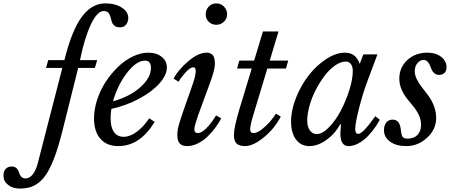

<svg xmlns="http://www.w3.org/2000/svg" viewBox="-214 -850 2674 1130"><path d="M246.1 -450.2 151.9 -73.2Q131.3 7.8 110.4 65.4Q89.4 123 67.4 160.9Q45.4 198.7 19 220.7Q-7.3 242.7 -34.9 251.2Q-62.5 259.8 -98.1 259.8Q-139.2 259.8 -166.5 238Q-193.8 216.3 -193.8 184.1Q-193.8 159.2 -180.9 144.5Q-168 129.9 -145 129.9Q-126.5 129.9 -116 140.9Q-105.5 151.9 -102.3 165Q-99.1 178.2 -89.6 189.2Q-80.1 200.2 -63 200.2Q-40 200.2 -21.2 176.3Q-2.4 152.3 7.8 112.8L152.8 -450.2H57.1L69.8 -496.1H165Q208.5 -671.4 267.3 -750.7Q326.2 -830.1 405.8 -830.1Q464.4 -830.1 502.7 -805.4Q541 -780.8 541 -744.1Q541 -721.2 527.8 -705.1Q514.6 -689 493.2 -689Q471.7 -689 459.7 -699Q447.8 -709 443.6 -723.1Q439.5 -737.3 436 -751.2Q432.6 -765.1 423.3 -775.1Q414.1 -785.2 397 -785.2Q357.9 -785.2 320.6 -705.6Q283.2 -626 256.8 -496.1H357.9L344.2 -450.2Z M664.1 -153.8 696.3 -132.8Q609.9 9.8 482.4 9.8Q414.6 9.8 377 -33Q339.4 -75.7 339.4 -152.8Q339.4 -206.5 357.9 -263.4Q376.5 -320.3 408.4 -368.9Q440.4 -417.5 480.7 -456.5Q521 -495.6 567.9 -517.8Q614.7 -540 659.2 -540Q707 -540 737.5 -515.6Q768.1 -491.2 768.1 -453.1Q768.1 -407.7 723.9 -358.4Q679.7 -309.1 604.2 -268.8Q528.8 -228.5 441.4 -209Q437 -180.7 437 -153.8Q437 -100.6 456.8 -72.8Q476.6 -44.9 514.2 -44.9Q550.8 -44.9 590.6 -74Q630.4 -103 664.1 -153.8ZM639.2 -493.2Q588.4 -493.2 533 -420.7Q477.5 -348.1 451.2 -253.9Q547.9 -280.3 611.1 -335.9Q674.3 -391.6 674.3 -451.2Q674.3 -493.2 639.2 -493.2Z M866.7 -202.1 911.6 -330.1Q938 -401.9 938 -431.2Q938 -454.1 923.8 -454.1Q905.3 -454.1 877.2 -422.9Q849.1 -391.6 836.9 -369.1L807.6 -387.2Q833.5 -438 893.3 -489Q953.1 -540 1001 -540Q1026.9 -540 1038.8 -524.9Q1050.8 -509.8 1050.8 -473.1Q1050.8 -464.8 1049.3 -455.3Q1047.9 -445.8 1044.4 -432.9Q1041 -419.9 1037.8 -408.9Q1034.7 -397.9 1028.1 -379.4Q1021.5 -360.8 1016.8 -347.9Q1012.2 -335 1002.9 -309.8Q993.7 -284.7 987.8 -269L950.7 -168Q929.7 -106.9 929.7 -89.8Q929.7 -66.9 950.7 -66.9Q964.4 -66.9 981.4 -79.1Q998.5 -91.3 1013.7 -109.4Q1028.8 -127.4 1039.8 -143.1Q1050.8 -158.7 1057.6 -170.9L1087.9 -153.8Q1074.7 -127.4 1054.9 -100.6Q1035.2 -73.7 1009.3 -48.1Q983.4 -22.5 951.2 -6.3Q918.9 9.8 887.7 9.8Q857.9 9.8 843.8 -5.6Q829.6 -21 829.6 -55.2Q829.6 -81.5 838.1 -113Q846.7 -144.5 866.7 -202.1ZM1058.6 -704.1Q1033.2 -704.1 1014.9 -721.4Q996.6 -738.8 996.6 -765.1Q996.6 -792.5 1014.4 -811.3Q1032.2 -830.1 1058.6 -830.1Q1085.9 -830.1 1104.2 -811.3Q1122.6 -792.5 1122.6 -766.1Q1122.6 -739.7 1103.8 -721.9Q1085 -704.1 1058.6 -704.1Z M1468.8 -446.8H1359.4L1276.4 -171.9Q1259.8 -118.7 1258.3 -89.8Q1258.3 -66.9 1278.3 -66.9Q1299.8 -66.9 1329.1 -90.3Q1358.4 -113.8 1378.4 -138.2Q1398.4 -162.6 1409.7 -181.2L1438.5 -164.1Q1403.8 -95.7 1340.3 -43Q1276.9 9.8 1228.5 9.8Q1193.8 9.8 1178.2 -5.6Q1162.6 -21 1162.6 -55.2Q1162.6 -97.7 1193.4 -202.1L1267.6 -446.8H1181.6L1194.3 -493.2H1281.7L1333.5 -665H1425.3L1373.5 -493.2H1482.4Z M1821.3 -487.8Q1791.5 -487.8 1758.5 -465.1Q1725.6 -442.4 1697 -404.8Q1668.5 -367.2 1645 -322.3Q1621.6 -277.3 1607.9 -229Q1594.2 -180.7 1594.2 -140.1Q1594.2 -104 1609.6 -82.5Q1625 -61 1650.4 -61Q1683.6 -61 1722.4 -101.1Q1761.2 -141.1 1791.5 -198.2Q1821.8 -255.4 1842 -320.1Q1862.3 -384.8 1862.3 -432.1Q1862.3 -458 1851.3 -472.9Q1840.3 -487.8 1821.3 -487.8ZM1903.3 -474.1 1924.3 -529.8H2007.3L1950.2 -377Q1921.9 -302.2 1899.2 -213.1Q1876.5 -124 1876.5 -90.8Q1876.5 -62 1895 -62Q1920.4 -62 1995.1 -166L2021.5 -145Q1980.5 -71.8 1931.6 -31Q1882.8 9.8 1837.4 9.8Q1789.1 9.8 1789.1 -64.9Q1789.1 -72.8 1792.5 -118.2L1788.1 -119.1Q1758.8 -63.5 1707.8 -26.9Q1656.7 9.8 1607.4 9.8Q1557.1 9.8 1528.1 -28.8Q1499 -67.4 1499 -134.8Q1499 -201.7 1528.6 -275.4Q1558.1 -349.1 1603 -406.7Q1647.9 -464.4 1705.6 -502.2Q1763.2 -540 1815.4 -540Q1848.6 -540 1869.6 -524.2Q1890.6 -508.3 1903.3 -474.1Z M2136.2 -387.2Q2136.2 -453.1 2183.3 -496.6Q2230.5 -540 2302.2 -540Q2350.6 -540 2382.3 -515.6Q2414.1 -491.2 2414.1 -454.1Q2414.1 -433.6 2402.3 -421.4Q2390.6 -409.2 2371.1 -409.2Q2354.5 -409.2 2343.3 -418.2Q2332 -427.2 2326.4 -440.2Q2320.8 -453.1 2315.7 -466.1Q2310.5 -479 2301.8 -488Q2293 -497.1 2279.3 -497.1Q2257.8 -497.1 2242.4 -478Q2227.1 -459 2227.1 -431.2Q2227.1 -406.7 2240 -381.6Q2252.9 -356.4 2271.5 -333.3Q2290 -310.1 2308.6 -284.9Q2327.1 -259.8 2340.1 -225.8Q2353 -191.9 2353 -154.8Q2353 -88.4 2299.6 -39.3Q2246.1 9.8 2177.2 9.8Q2118.2 9.8 2082 -16.1Q2045.9 -42 2045.9 -84Q2045.9 -112.3 2059.8 -129.2Q2073.7 -146 2096.2 -146Q2139.2 -146 2145 -86.9Q2147.9 -54.7 2155.8 -44.4Q2163.6 -34.2 2186 -34.2Q2222.2 -34.2 2243.2 -56.2Q2264.2 -78.1 2264.2 -115.2Q2264.2 -145 2251 -172.9Q2237.8 -200.7 2219 -223.4Q2200.2 -246.1 2181.4 -269.5Q2162.6 -293 2149.4 -323.5Q2136.2 -354 2136.2 -387.2Z"/></svg>

Font: Libre Baskerville
Style: Italic
Weight: 400
Designer: Pablo Impallari, Rodrigo Fuenzalida
Foundry: Pablo Impallari, Rodrigo Fuenzalida
Version: Version 1.000